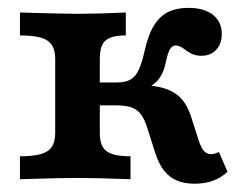

<svg xmlns="http://www.w3.org/2000/svg" viewBox="-20 -448 604 480"><path d="M368.1 -65.8 350 -122.6Q342.8 -147.1 333.6 -160.3Q324.5 -173.4 309.6 -179.1Q294.7 -184.7 269.7 -184.7H213.9V-241.9H272.3Q293.1 -241.9 305.5 -248.7Q317.9 -255.5 326.1 -272Q334.3 -288.5 341.5 -320.7Q350.5 -361.4 365.3 -384.8Q380.1 -408.2 400.9 -418.3Q421.7 -428.3 450.9 -428.3Q490.3 -428.3 512.4 -411Q534.4 -393.7 534.4 -362.9Q534.4 -338.4 520.4 -323.5Q506.5 -308.6 483.6 -308.6Q470.4 -308.6 461 -312.8Q451.5 -317 441.7 -324.5Q436.5 -328.6 430.9 -331.4Q425.3 -334.3 419.3 -334.3Q410.9 -334.3 405.3 -325.5Q399.7 -316.8 394.4 -291.7Q387.3 -258.5 369.4 -242Q351.6 -225.5 314.9 -216.5L294.5 -234.5Q346.6 -237.3 378.6 -230.3Q410.6 -223.3 429.2 -205.5Q447.9 -187.7 458 -155.4L476 -99Q482 -80.1 489.2 -71.4Q496.4 -62.6 507.5 -62.6Q516.1 -62.6 527.3 -68.1L548.8 -18.5Q532.1 -3.2 511.8 4Q491.4 11.3 466.5 11.3Q441.2 11.3 422.3 3.4Q403.4 -4.6 390.1 -21.5Q376.7 -38.4 368.1 -65.8ZM118 -115.3V-301.4Q118 -323.1 109.6 -335.6Q101.3 -348.1 82.5 -353.8Q63.6 -359.4 29.9 -359.4V-416.7Q142.8 -413.5 175.1 -413.5Q225.6 -413.5 294.5 -416.7V-359.4Q269.7 -359.4 255.6 -353.8Q241.5 -348.1 235.5 -335.6Q229.5 -323.1 229.5 -301.4V-115.3Q229.5 -93.5 236.7 -81Q243.9 -68.5 260.3 -62.9Q276.7 -57.3 306.3 -57.3V0Q219.9 -3.2 171.3 -3.2Q138.1 -3.2 29.9 0V-57.3Q63.6 -57.3 82.5 -62.9Q101.3 -68.5 109.6 -81Q118 -93.5 118 -115.3Z"/></svg>

Font: Playfair Micro SmCond SmLight
Style: Regular
Weight: 360
Width: 4
Designer: Claus Eggers Sørensen
Foundry: Claus Eggers Sørensen
Version: Version 2.100;Glyphs 3.2 (3219)